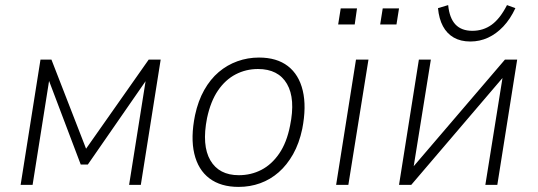

<svg xmlns="http://www.w3.org/2000/svg" viewBox="-20 -726 2112 754"><path d="M61 0 139 -492H182L318 -142L564 -492H611L533 0H487L552 -409H553L325 -80H297L172 -410H173L108 0Z M917 8Q847 8 802.5 -25.5Q758 -59 743 -122.5Q728 -186 746 -274Q758 -330 782 -372.5Q806 -415 839 -443Q872 -471 912.5 -485.5Q953 -500 997 -500Q1067 -500 1110.5 -466.5Q1154 -433 1169 -370Q1184 -307 1167 -220Q1155 -163 1131 -120.5Q1107 -78 1074.5 -49.5Q1042 -21 1002 -6.5Q962 8 917 8ZM918 -38Q966 -38 1006.5 -59Q1047 -80 1076.5 -123Q1106 -166 1119 -232Q1141 -338 1107 -396.5Q1073 -455 993 -455Q946 -455 905.5 -434Q865 -413 836 -370.5Q807 -328 793 -262Q772 -155 806 -96.5Q840 -38 918 -38Z M1300 0 1378 -492H1427L1348 0ZM1473 -630 1483 -693H1547L1537 -630ZM1308 -630 1318 -693H1382L1373 -630Z M1547 0 1625 -492H1672L1604 -69H1601L1963 -492H2011L1933 0H1886L1954 -424H1957L1595 0ZM1827 -563Q1789 -563 1762 -578.5Q1735 -594 1719.5 -623Q1704 -652 1700 -694L1740 -706Q1745 -655 1768.5 -630Q1792 -605 1835 -605Q1878 -605 1911 -629Q1944 -653 1971 -706L2004 -694Q1984 -651 1956.5 -622Q1929 -593 1896.5 -578Q1864 -563 1827 -563Z"/></svg>

Font: Nunito Sans 7pt SemiCondensed ExtraLight
Style: Italic
Weight: 250
Width: 4
Italic angle: -9°
Designer: Vernon Adams
Foundry: Vernon Adams
Version: Version 3.101;gftools[0.9.27]